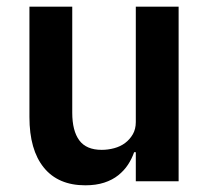

<svg xmlns="http://www.w3.org/2000/svg" viewBox="-20 -542 628 574"><path d="M386 -87H381Q374 -67 362.5 -49.5Q351 -32 333.5 -18Q316 -4 291.5 4Q267 12 235 12Q154 12 111 -41Q68 -94 68 -192V-522H196V-205Q196 -151 217 -122.5Q238 -94 284 -94Q303 -94 321.5 -99Q340 -104 354 -114.5Q368 -125 377 -140.5Q386 -156 386 -177V-522H514V0H386Z"/></svg>

Font: IBM Plex Sans Arabic SemiBold
Style: Regular
Weight: 600
Designer: Mike Abbink, Paul van der Laan, Pieter van Rosmalen, Wael Morcos, Khajak Apelian
Foundry: Bold Monday
Version: Version 1.1